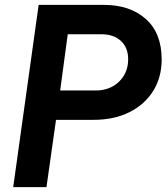

<svg xmlns="http://www.w3.org/2000/svg" viewBox="-20 -765 687 785"><path d="M34 0 138 -745H405Q511 -745 576 -687.5Q641 -630 641 -522Q641 -449 606.5 -393.5Q572 -338 509.5 -306.5Q447 -275 362 -275H209L170 0ZM226 -395H371Q429 -395 466.5 -431Q504 -467 504 -523Q504 -570 474.5 -597.5Q445 -625 394 -625H257Z"/></svg>

Font: Plus Jakarta Sans
Style: Bold Italic
Weight: 700
Italic angle: -8°
Designer: Gumpita Rahayu
Foundry: Tokotype
Version: Version 2.071; ttfautohint (v1.8.4.7-5d5b);gftools[0.9.29]